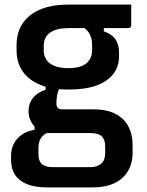

<svg xmlns="http://www.w3.org/2000/svg" viewBox="-20 -564 640 834"><path d="M104 -80Q104 -102 112 -120Q120 -138 136.5 -152Q153 -166 178 -174V-204L238 -182Q231 -166 228 -149.5Q225 -133 225 -115Q225 -101 231.5 -95Q238 -89 251 -89H386Q444 -89 481.5 -69.5Q519 -50 537.5 -15Q556 20 556 65V99Q556 133 545 160.5Q534 188 512.5 208Q491 228 458.5 239Q426 250 382 250H184Q132 250 97.5 236Q63 222 45.5 195.5Q28 169 28 131V113Q28 83 40.5 59.5Q53 36 75.5 20.5Q98 5 130 0V-35L200 9Q180 13 168.5 23.5Q157 34 152 47.5Q147 61 147 78V106Q147 124 153 136.5Q159 149 173 155.5Q187 162 210 162H373Q390 162 402 157Q414 152 422 145Q430 137 433.5 125Q437 113 437 99V73Q437 43 422.5 28.5Q408 14 373 14H196Q172 14 151 2Q130 -10 117 -32Q104 -54 104 -80ZM340 -448 431 -454V-428Q466 -416 481.5 -393Q497 -370 497 -337V-319Q497 -275 472 -242.5Q447 -210 398.5 -192.5Q350 -175 277 -175Q205 -175 155 -195.5Q105 -216 78.5 -254Q52 -292 52 -346V-368Q52 -423 78.5 -462.5Q105 -502 155 -523Q205 -544 277 -544Q345 -544 413.5 -544Q482 -544 550 -544Q550 -522 550 -499Q550 -476 550 -453Q550 -449 547 -445.5Q544 -442 539 -442Q496 -442 454 -442Q412 -442 369 -442Q326 -442 277 -442Q226 -442 198 -422.5Q170 -403 170 -364V-345Q170 -329 175 -317Q180 -305 189 -295Q203 -282 224.5 -275Q246 -268 277 -268Q329 -268 354.5 -288.5Q380 -309 380 -347V-370Q380 -386 376.5 -399Q373 -412 364.5 -424Q356 -436 340 -448Z"/></svg>

Font: Recursive SemiBold
Style: Regular
Weight: 600
Version: Version 1.085